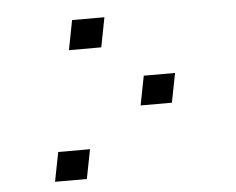

<svg xmlns="http://www.w3.org/2000/svg" viewBox="-41 -533 683 555"><g transform="rotate(-5 301.0 -255.5)"><path d="M187 -485.8H280.8L264.2 -399.9H170.4ZM379.4 -307.6H470.2L453.6 -222.7H362.8ZM113.8 -109.4H206.1L189.5 -24.4H97.2Z"/></g></svg>

Font: Hack
Style: Italic
Weight: 400
Italic angle: -11°
Monospace: yes
Designer: Christopher Simpkins
Foundry: Christopher Simpkins
Version: Version 2.019; ttfautohint (v1.4.1) -l 4 -r 80 -G 350 -x 0 -